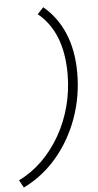

<svg xmlns="http://www.w3.org/2000/svg" viewBox="-71 -752 517 1009"><g transform="rotate(-5 188.0 -247.5)"><path d="M197 -715Q270 -654 307.5 -563.5Q345 -473 345 -356Q345 -231 304 -117.5Q263 -4 188.5 83.5Q114 171 13 220L-9 180Q59 147 114.5 92.5Q170 38 210.5 -33Q251 -104 272.5 -186Q294 -268 294 -355Q294 -576 165 -681Z"/></g></svg>

Font: Red Hat Text
Style: Italic
Weight: 300
Italic angle: -12°
Designer: Pentagram, MCKL
Foundry: Pentagram, MCKL
Version: Version 1.023